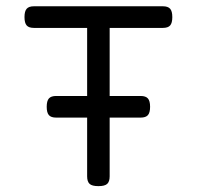

<svg xmlns="http://www.w3.org/2000/svg" viewBox="-20 -600 640 624"><path d="M540 -544.4Q540 -525.4 533 -517.3Q525.9 -509.3 509.3 -509.3H336.4V-288.1H437Q453.6 -288.1 460.7 -280Q467.8 -272 467.8 -252.9Q467.8 -233.9 460.7 -225.8Q453.6 -217.8 437 -217.8H336.4V-26.9Q336.4 -9.8 328.4 -2.4Q320.3 4.9 300.3 4.9H299.3Q279.3 4.9 271.2 -2.4Q263.2 -9.8 263.2 -26.9V-217.8H162.6Q146 -217.8 138.9 -225.8Q131.8 -233.9 131.8 -252.9Q131.8 -272 138.9 -280Q146 -288.1 162.6 -288.1H263.2V-509.3H90.3Q73.7 -509.3 66.7 -517.3Q59.6 -525.4 59.6 -544.4Q59.6 -563.5 66.7 -571.5Q73.7 -579.6 90.3 -579.6H509.3Q525.9 -579.6 533 -571.5Q540 -563.5 540 -544.4Z"/></svg>

Font: Courier Prime Code
Style: Regular
Weight: 400
Designer: Alan Dague-Greene
Foundry: Quote-Unquote Apps
Version: Version 3.0318